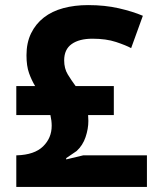

<svg xmlns="http://www.w3.org/2000/svg" viewBox="-20 -734 631 754"><path d="M44 -396H118Q104 -419 94 -447Q84 -475 84 -517Q84 -566 102 -603Q120 -640 152 -665Q184 -690 228.5 -702Q273 -714 326 -714Q392 -714 446.5 -701.5Q501 -689 541 -672L495 -545Q475 -556 436 -569Q397 -582 343 -582Q291 -582 261.5 -561Q232 -540 232 -497Q232 -465 246 -442Q260 -419 277 -396H427V-282H326Q326 -277 326.5 -271Q327 -265 327 -259Q327 -228 316 -195.5Q305 -163 281 -141L240 -113V-108L307 -124H557V0H44V-124H46Q115 -126 149 -159Q183 -192 183 -240Q183 -260 178 -282H44Z"/></svg>

Font: PT Sans Caption
Style: Bold
Weight: 700
Designer: A.Korolkova, O.Umpeleva, V.Yefimov
Foundry: ParaType Ltd
Version: Version 2.003W OFL